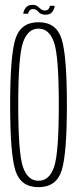

<svg xmlns="http://www.w3.org/2000/svg" viewBox="-20 -771 324 795"><path d="M139.5 4Q66 4 44 -64.2Q22 -132.5 22 -337.5Q22 -541.5 44 -610.2Q66 -679 139.5 -679Q213 -679 235 -610Q257 -541 257 -337.5Q257 -132.5 235 -64.2Q213 4 139.5 4ZM139.5 -22.5Q184 -22.5 203.8 -79.2Q223.5 -136 223.5 -337.5Q223.5 -538 203.8 -595.2Q184 -652.5 139.5 -652.5Q95 -652.5 75.2 -595.2Q55.5 -538 55.5 -337.5Q55.5 -136 75.2 -79.2Q95 -22.5 139.5 -22.5ZM168 -710Q149 -710 139.5 -721.8Q130 -733.5 117 -733.5Q107 -733.5 102 -727Q97 -720.5 96.5 -714H76.5Q77 -726 86.2 -738.5Q95.5 -751 115.5 -751Q127.5 -751 134.8 -745.2Q142 -739.5 149 -733.5Q156 -727.5 167 -727.5Q176 -727.5 181 -734Q186 -740.5 186.5 -747H206.5Q206 -736 197.5 -723Q189 -710 168 -710Z"/></svg>

Font: Anybody Condensed ExtraLight
Style: Regular
Weight: 200
Width: 3
Designer: Tyler Finck
Foundry: Etcetera Type Company
Version: Version 1.010; ttfautohint (v1.8.3) -l 8 -r 50 -G 200 -x 14 